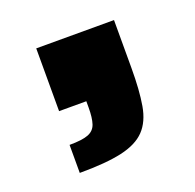

<svg xmlns="http://www.w3.org/2000/svg" viewBox="-70 -231 464 457"><g transform="rotate(-20 162.5 -2.0)"><path d="M60 155V84Q92 84 107.5 78Q123 72 128 57Q133 42 133 16V0H64V-159H261V-38Q261 19 254.5 56.5Q248 94 227.5 115.5Q207 137 167 146Q127 155 60 155Z"/></g></svg>

Font: Saira Thin ExtraBold
Style: Regular
Weight: 800
Version: Version 1.101